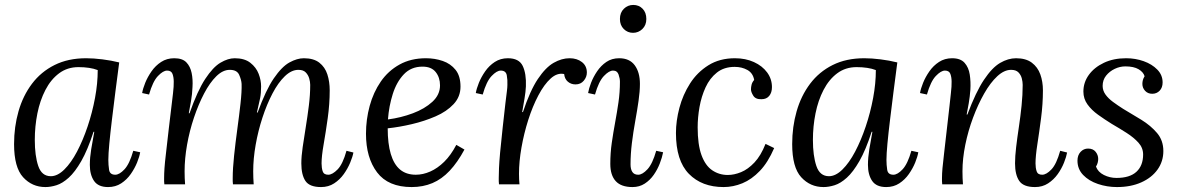

<svg xmlns="http://www.w3.org/2000/svg" viewBox="-20 -747 4784 778"><path d="M329 -511Q359 -511 395 -506.5Q431 -502 463 -494Q455 -434 447.5 -374.5Q440 -315 433.5 -261.5Q427 -208 423 -165.5Q419 -123 419 -99Q419 -79 422 -59Q425 -39 447 -39Q464 -39 484.5 -61Q505 -83 520 -136L548 -130Q545 -112 535.5 -88.5Q526 -65 510 -42Q494 -19 471 -4Q448 11 418 11Q378 11 361 -14Q344 -39 344 -79Q344 -108 349.5 -142Q355 -176 362 -213H359Q335 -139 309.5 -94.5Q284 -50 258.5 -27Q233 -4 209 3.5Q185 11 164 11Q110 11 73.5 -29Q37 -69 37 -163Q37 -233 55 -296Q73 -359 109.5 -407.5Q146 -456 201 -483.5Q256 -511 329 -511ZM298 -475Q253 -475 219.5 -450Q186 -425 164 -382.5Q142 -340 131.5 -287.5Q121 -235 121 -180Q121 -116 135 -74.5Q149 -33 186 -33Q213 -33 240.5 -60Q268 -87 292 -132.5Q316 -178 335 -234.5Q354 -291 365 -350Q376 -409 376 -463Q361 -469 341 -472Q321 -475 298 -475Z M1281 11Q1234 11 1217.5 -14Q1201 -39 1201 -85Q1201 -113 1206.5 -151Q1212 -189 1219 -232Q1226 -275 1231.5 -319Q1237 -363 1237 -403Q1237 -415 1233 -429Q1229 -443 1219 -453.5Q1209 -464 1189 -464Q1161 -464 1134 -438Q1107 -412 1084 -368Q1061 -324 1043.5 -270.5Q1026 -217 1016 -160.5Q1006 -104 1006 -53Q1006 -38 1006.5 -25.5Q1007 -13 1008 0H924Q923 -7 923 -12.5Q923 -18 923 -26Q923 -64 928.5 -116Q934 -168 941.5 -223Q949 -278 954.5 -327Q960 -376 959 -407Q958 -424 949 -444Q940 -464 911 -464Q883 -464 856.5 -438Q830 -412 807 -368Q784 -324 766 -270.5Q748 -217 738 -160.5Q728 -104 728 -53Q728 -38 728.5 -25.5Q729 -13 730 0H646Q645 -7 645 -12.5Q645 -18 645 -26Q645 -43 646.5 -65.5Q648 -88 652.5 -125.5Q657 -163 664 -226Q671 -285 675 -318Q679 -351 681 -368.5Q683 -386 683.5 -395.5Q684 -405 684 -416Q684 -434 679 -447.5Q674 -461 657 -461Q641 -461 620 -439Q599 -417 584 -364L556 -370Q559 -388 568.5 -411.5Q578 -435 594 -458Q610 -481 633 -496Q656 -511 686 -511Q719 -511 735 -494.5Q751 -478 756.5 -451.5Q762 -425 760 -394Q759 -366 754 -337.5Q749 -309 745 -288H748Q780 -379 811.5 -427Q843 -475 873.5 -493Q904 -511 931 -511Q971 -511 994.5 -492.5Q1018 -474 1028 -448Q1038 -422 1038 -397Q1038 -369 1034 -349Q1030 -329 1021 -291H1024Q1057 -382 1089.5 -429.5Q1122 -477 1153 -494Q1184 -511 1211 -511Q1251 -511 1274 -493Q1297 -475 1306.5 -445.5Q1316 -416 1316 -381Q1316 -326 1308 -268.5Q1300 -211 1291.5 -162.5Q1283 -114 1283 -85Q1283 -67 1287.5 -53Q1292 -39 1310 -39Q1327 -39 1348 -60.5Q1369 -82 1384 -136L1412 -129Q1409 -112 1399 -88Q1389 -64 1373 -41.5Q1357 -19 1334 -4Q1311 11 1281 11Z M1706 -511Q1742 -511 1774 -500Q1806 -489 1826 -464Q1846 -439 1846 -396Q1846 -355 1818 -325Q1790 -295 1745 -275.5Q1700 -256 1649 -244Q1598 -232 1551 -227Q1551 -165 1563.5 -123Q1576 -81 1601 -60Q1626 -39 1665 -39Q1694 -39 1723.5 -52Q1753 -65 1780 -91.5Q1807 -118 1829 -160L1862 -141Q1834 -89 1802 -55Q1770 -21 1732 -5Q1694 11 1648 11Q1553 11 1508 -48.5Q1463 -108 1463 -205Q1463 -263 1478 -318Q1493 -373 1523 -416.5Q1553 -460 1599 -485.5Q1645 -511 1706 -511ZM1692 -477Q1646 -477 1616.5 -446Q1587 -415 1571.5 -366Q1556 -317 1552 -263Q1605 -270 1653 -288Q1701 -306 1732 -334.5Q1763 -363 1763 -401Q1763 -433 1745.5 -455Q1728 -477 1692 -477Z M2002 0Q2001 -7 2001 -12.5Q2001 -18 2001 -26Q2001 -43 2002 -66.5Q2003 -90 2006.5 -129Q2010 -168 2017 -231Q2024 -296 2028 -329Q2032 -362 2034 -377.5Q2036 -393 2036 -403Q2037 -423 2033.5 -442Q2030 -461 2009 -461Q1993 -461 1972 -439Q1951 -417 1936 -364L1908 -370Q1911 -388 1920.5 -411.5Q1930 -435 1946 -458Q1962 -481 1985 -496Q2008 -511 2038 -511Q2083 -511 2098 -480Q2113 -449 2111 -397Q2110 -375 2105.5 -348.5Q2101 -322 2096 -293H2099Q2128 -380 2159.5 -427Q2191 -474 2223.5 -492.5Q2256 -511 2288 -511Q2318 -511 2338 -495.5Q2358 -480 2358 -453Q2358 -435 2345.5 -420Q2333 -405 2312 -405Q2294 -405 2281 -416Q2268 -427 2266 -447Q2238 -453 2211.5 -429Q2185 -405 2161.5 -360.5Q2138 -316 2120.5 -261Q2103 -206 2093 -149Q2083 -92 2083 -43Q2083 -28 2083.5 -20.5Q2084 -13 2085 0Z M2489 -511Q2531 -511 2552 -482.5Q2573 -454 2573 -407Q2573 -377 2567.5 -338.5Q2562 -300 2554 -256Q2546 -212 2540.5 -167.5Q2535 -123 2535 -81Q2535 -61 2542.5 -50Q2550 -39 2566 -39Q2583 -39 2603.5 -61Q2624 -83 2639 -136L2667 -130Q2663 -109 2653.5 -84.5Q2644 -60 2629 -38.5Q2614 -17 2592.5 -3Q2571 11 2543 11Q2497 11 2475 -13Q2453 -37 2453 -83Q2453 -127 2459 -168.5Q2465 -210 2472.5 -250.5Q2480 -291 2486 -332Q2492 -373 2492 -416Q2492 -429 2486.5 -445Q2481 -461 2464 -461Q2448 -461 2427 -439Q2406 -417 2391 -364L2363 -370Q2366 -388 2375 -411.5Q2384 -435 2399.5 -458Q2415 -481 2437 -496Q2459 -511 2489 -511ZM2546 -727Q2569 -727 2584 -711.5Q2599 -696 2599 -670Q2599 -645 2583 -629.5Q2567 -614 2545 -614Q2523 -614 2507.5 -629.5Q2492 -645 2492 -670Q2492 -696 2508 -711.5Q2524 -727 2546 -727Z M2958 -511Q3001 -511 3035 -495.5Q3069 -480 3088.5 -453.5Q3108 -427 3108 -394Q3108 -372 3097 -358.5Q3086 -345 3066 -345Q3042 -344 3032.5 -359Q3023 -374 3023 -385Q3023 -394 3025.5 -404Q3028 -414 3036 -423Q3031 -451 3008.5 -463.5Q2986 -476 2957 -476Q2914 -476 2885 -453Q2856 -430 2839 -393Q2822 -356 2814.5 -313.5Q2807 -271 2807 -231Q2807 -161 2822.5 -118.5Q2838 -76 2866 -57Q2894 -38 2929 -38Q2955 -38 2983 -49.5Q3011 -61 3037 -88.5Q3063 -116 3082 -164L3117 -147Q3092 -89 3059 -54.5Q3026 -20 2988.5 -4.5Q2951 11 2912 11Q2824 11 2771.5 -42.5Q2719 -96 2719 -208Q2719 -257 2733 -310Q2747 -363 2776 -408.5Q2805 -454 2850.5 -482.5Q2896 -511 2958 -511Z M3482 -511Q3512 -511 3548 -506.5Q3584 -502 3616 -494Q3608 -434 3600.5 -374.5Q3593 -315 3586.5 -261.5Q3580 -208 3576 -165.5Q3572 -123 3572 -99Q3572 -79 3575 -59Q3578 -39 3600 -39Q3617 -39 3637.5 -61Q3658 -83 3673 -136L3701 -130Q3698 -112 3688.5 -88.5Q3679 -65 3663 -42Q3647 -19 3624 -4Q3601 11 3571 11Q3531 11 3514 -14Q3497 -39 3497 -79Q3497 -108 3502.5 -142Q3508 -176 3515 -213H3512Q3488 -139 3462.5 -94.5Q3437 -50 3411.5 -27Q3386 -4 3362 3.5Q3338 11 3317 11Q3263 11 3226.5 -29Q3190 -69 3190 -163Q3190 -233 3208 -296Q3226 -359 3262.5 -407.5Q3299 -456 3354 -483.5Q3409 -511 3482 -511ZM3451 -475Q3406 -475 3372.5 -450Q3339 -425 3317 -382.5Q3295 -340 3284.5 -287.5Q3274 -235 3274 -180Q3274 -116 3288 -74.5Q3302 -33 3339 -33Q3366 -33 3393.5 -60Q3421 -87 3445 -132.5Q3469 -178 3488 -234.5Q3507 -291 3518 -350Q3529 -409 3529 -463Q3514 -469 3494 -472Q3474 -475 3451 -475Z M4174 11Q4127 11 4110 -14Q4093 -39 4093 -85Q4093 -113 4097.5 -151Q4102 -189 4108.5 -232Q4115 -275 4119.5 -319Q4124 -363 4124 -403Q4124 -415 4120.5 -429Q4117 -443 4107 -453.5Q4097 -464 4077 -464Q4049 -464 4021 -438Q3993 -412 3968 -368Q3943 -324 3923 -270.5Q3903 -217 3891.5 -160.5Q3880 -104 3880 -53Q3880 -38 3880.5 -25.5Q3881 -13 3882 0H3798Q3797 -7 3797 -12.5Q3797 -18 3797 -26Q3797 -43 3799 -65.5Q3801 -88 3805.5 -125.5Q3810 -163 3817 -226Q3824 -285 3827.5 -318Q3831 -351 3833 -368.5Q3835 -386 3835.5 -395.5Q3836 -405 3836 -416Q3836 -434 3831 -447.5Q3826 -461 3809 -461Q3793 -461 3772 -439Q3751 -417 3736 -364L3708 -370Q3711 -388 3720.5 -411.5Q3730 -435 3746 -458Q3762 -481 3785 -496Q3808 -511 3838 -511Q3872 -511 3888.5 -492.5Q3905 -474 3909.5 -445Q3914 -416 3912 -383Q3910 -355 3905.5 -329Q3901 -303 3897 -283H3900Q3934 -374 3967 -423.5Q4000 -473 4032.5 -492Q4065 -511 4097 -511Q4137 -511 4161 -493Q4185 -475 4195.5 -445.5Q4206 -416 4206 -381Q4206 -326 4198.5 -268.5Q4191 -211 4183.5 -162.5Q4176 -114 4176 -85Q4176 -67 4180.5 -53Q4185 -39 4203 -39Q4220 -39 4240.5 -60.5Q4261 -82 4276 -136L4304 -129Q4301 -112 4291.5 -88Q4282 -64 4266 -41.5Q4250 -19 4227 -4Q4204 11 4174 11Z M4506 11Q4466 11 4429 -1.5Q4392 -14 4369 -38Q4346 -62 4346 -96Q4346 -118 4358.5 -131.5Q4371 -145 4389 -145Q4409 -145 4419.5 -132Q4430 -119 4430 -103Q4430 -96 4428 -88Q4426 -80 4421 -72Q4429 -50 4453 -38Q4477 -26 4504 -26Q4558 -26 4585 -51Q4612 -76 4612 -121Q4612 -148 4593 -169Q4574 -190 4545 -208.5Q4516 -227 4485 -245Q4456 -263 4429.5 -282Q4403 -301 4386.5 -324Q4370 -347 4370 -376Q4370 -413 4392 -443.5Q4414 -474 4453 -492.5Q4492 -511 4543 -511Q4581 -511 4614.5 -499Q4648 -487 4669.5 -465Q4691 -443 4691 -413Q4691 -392 4679 -379.5Q4667 -367 4649 -367Q4631 -367 4620 -379Q4609 -391 4609 -407Q4609 -415 4611 -422.5Q4613 -430 4618 -438Q4613 -455 4593.5 -466.5Q4574 -478 4540 -478Q4518 -478 4497 -468Q4476 -458 4462 -440.5Q4448 -423 4448 -399Q4448 -380 4459.5 -364Q4471 -348 4490 -334Q4509 -320 4531 -306Q4567 -285 4605 -261.5Q4643 -238 4668.5 -208Q4694 -178 4694 -135Q4694 -93 4670.5 -60Q4647 -27 4604.5 -8Q4562 11 4506 11Z"/></svg>

Font: Lora Italic
Style: Italic
Weight: 400
Italic angle: -3°
Designer: Olga Karpushina, Alexei Vanyashin (Cyrillic)
Foundry: Cyreal
Version: Version 2.210; ttfautohint (v1.8.1.43-b0c9)